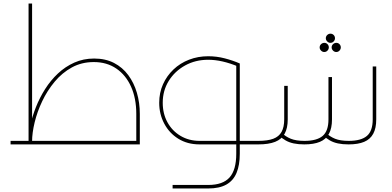

<svg xmlns="http://www.w3.org/2000/svg" viewBox="-20 -819 2224 1089"><path d="M753 0V-173Q753 -261 723.5 -327Q694 -393 640 -430Q586 -467 512 -467Q443 -467 387.5 -436.5Q332 -406 290 -355.5Q248 -305 219.5 -245Q191 -185 176.5 -125Q162 -65 162 -17H142Q142 -58 152.5 -108.5Q163 -159 184 -212Q205 -265 236 -314Q267 -363 308.5 -402Q350 -441 401.5 -464Q453 -487 514 -487Q578 -487 626.5 -462Q675 -437 707.5 -393Q740 -349 756.5 -292.5Q773 -236 773 -173V0ZM40 0V-20H757V0ZM142 -17V-799H162V-17Z M1314 0V-20H1429V0ZM1429 0V-20Q1443 -20 1446 -17.5Q1449 -15 1449 -10Q1449 -6 1446 -3Q1443 0 1429 0ZM959 250V230H1161Q1244 230 1282 187.5Q1320 145 1320 53V-458L1340 -459V53Q1340 118 1321.5 162Q1303 206 1263.5 228Q1224 250 1161 250ZM1112 0Q1043 0 991.5 -32Q940 -64 911.5 -118Q883 -172 883 -236Q883 -293 904.5 -341Q926 -389 964 -425Q1002 -461 1052.5 -480.5Q1103 -500 1161 -500Q1209 -500 1255 -488Q1301 -476 1340 -459L1332 -441Q1239 -480 1161 -480Q1088 -480 1029.5 -447.5Q971 -415 937 -360Q903 -305 903 -236Q903 -174 930 -125Q957 -76 1004.5 -48Q1052 -20 1112 -20H1336V0Z M1957 0Q1923 0 1897 -5.5Q1871 -11 1851 -22.5Q1831 -34 1814 -50L1828 -66Q1851 -44 1880.5 -32Q1910 -20 1958 -20Q2028 -20 2061 -48Q2094 -76 2094 -142V-442H2114V-142Q2114 -92 2097 -60.5Q2080 -29 2045.5 -14.5Q2011 0 1957 0ZM1429 0V-20H1445Q1498 -20 1530 -32Q1562 -44 1577 -71Q1592 -98 1592 -142V-332H1612V-142Q1612 -92 1594.5 -60.5Q1577 -29 1540.5 -14.5Q1504 0 1445 0ZM1706 0Q1672 0 1646 -5.5Q1620 -11 1600 -22.5Q1580 -34 1563 -50L1577 -66Q1600 -44 1629.5 -32Q1659 -20 1707 -20Q1777 -20 1810 -48Q1843 -76 1843 -142V-382H1863V-142Q1863 -92 1846 -60.5Q1829 -29 1794.5 -14.5Q1760 0 1706 0ZM1429 0Q1415 0 1412 -3Q1409 -6 1409 -10Q1409 -15 1412 -17.5Q1415 -20 1429 -20ZM1854 -628Q1865 -628 1872.5 -620.5Q1880 -613 1880 -602Q1880 -592 1872.5 -584Q1865 -576 1854 -576Q1844 -576 1836 -584Q1828 -592 1828 -602Q1828 -613 1836 -620.5Q1844 -628 1854 -628ZM1888 -576Q1898 -576 1905.5 -568.5Q1913 -561 1913 -550Q1913 -540 1905.5 -532Q1898 -524 1887 -524Q1877 -524 1869 -532Q1861 -540 1861 -550Q1861 -561 1869 -568.5Q1877 -576 1888 -576ZM1820 -576Q1830 -576 1837.5 -568.5Q1845 -561 1845 -550Q1845 -540 1837.5 -532Q1830 -524 1819 -524Q1809 -524 1801 -532Q1793 -540 1793 -550Q1793 -561 1801 -568.5Q1809 -576 1820 -576Z"/></svg>

Font: Alexandria Thin
Style: Regular
Weight: 250
Designer: Mohamed Gaber
Foundry: Kief Type Foundry
Version: Version 5.100